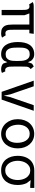

<svg xmlns="http://www.w3.org/2000/svg" viewBox="1321 -1921 608 3290"><g transform="rotate(90 1625.0 -276.0)"><path d="M490 -475V-194.5Q490 -168.5 491 -145Q492 -121.5 497.8 -103.5Q503.5 -85.5 515.8 -75Q528 -64.5 550 -64.5Q555.5 -64.5 561.5 -65.5Q567.5 -66.5 573 -67.5Q578.5 -69 584.5 -70.5L624.5 -7.5Q616 -3 598.5 2.8Q581 8.5 550 8.5Q499 8.5 469.2 -7.5Q439.5 -23.5 424.2 -51.8Q409 -80 404.5 -118.5Q400 -157 400 -201.5V-475H210L240 -393.5V0H150V-347Q150 -373 149 -396.5Q148 -420 142.2 -438Q136.5 -456 124.2 -466.5Q112 -477 90 -477Q84.5 -477 78.2 -476Q72 -475 67 -474Q61 -472.5 55.5 -471L15.5 -534Q24 -538.5 41.2 -544.2Q58.5 -550 89 -550H559.5L549.5 -475Z M1163.5 -498Q1124.5 -469 1122.5 -425.5Q1121.5 -403 1120.8 -366Q1120 -329 1120 -276Q1120 -222 1120.8 -187Q1121.5 -152 1122.5 -134.5Q1124 -117 1129 -103.5Q1134 -90 1141.2 -80.2Q1148.5 -70.5 1157.2 -65.5Q1166 -60.5 1175 -60.5Q1186 -60.5 1191.5 -61.2Q1197 -62 1203 -63L1229.5 -5Q1201.5 8.5 1170 8.5Q1103 8.5 1069.5 -26L1045 -98L1020 -42Q1006.5 -26.5 993.5 -16.8Q980.5 -7 967.2 -1.2Q954 4.5 939.8 6.5Q925.5 8.5 909.5 8.5Q854 8.5 814.5 -13.2Q775 -35 749.5 -73.2Q724 -111.5 712 -163.5Q700 -215.5 700 -276.5Q700 -337 711.2 -388.8Q722.5 -440.5 747.5 -478.2Q772.5 -516 812.5 -537.2Q852.5 -558.5 909.5 -558.5Q925.5 -558.5 940 -556Q954.5 -553.5 968 -547.5Q981.5 -541.5 994.8 -531.2Q1008 -521 1021.5 -505.5L1045 -450L1069.5 -519Q1079 -527.5 1091.5 -535.2Q1104 -543 1120 -550ZM1025 -263Q1025 -303.5 1022.5 -342.5Q1020 -381.5 1008.5 -412.2Q997 -443 973.2 -462Q949.5 -481 907.5 -481Q867.5 -481 844.8 -464.5Q822 -448 811 -420.5Q800 -393 797.5 -358Q795 -323 795 -286Q795 -245.5 797.5 -206.5Q800 -167.5 811.2 -137Q822.5 -106.5 846 -87.8Q869.5 -69 911.5 -69Q951 -69 973.8 -85.5Q996.5 -102 1008 -129.2Q1019.5 -156.5 1022.2 -191.2Q1025 -226 1025 -263Z M1553.5 0 1362 -550H1458.5L1597 -147.5L1620 -37.5L1644 -147.5L1782.5 -550H1878L1687 0Z M2274.5 8.5Q2219 8.5 2172.8 -13.2Q2126.5 -35 2093 -73.2Q2059.5 -111.5 2040.8 -163.5Q2022 -215.5 2022 -276.5Q2022 -337 2040 -388.8Q2058 -440.5 2091 -478.2Q2124 -516 2170.8 -537.2Q2217.5 -558.5 2274.5 -558.5Q2330 -558.5 2375.5 -537.2Q2421 -516 2453.8 -478.2Q2486.5 -440.5 2504.5 -388.8Q2522.5 -337 2522.5 -276.5Q2522.5 -215.5 2505.2 -163.5Q2488 -111.5 2455.8 -73.2Q2423.5 -35 2377.5 -13.2Q2331.5 8.5 2274.5 8.5ZM2427.5 -263Q2427.5 -303.5 2419 -342.5Q2410.5 -381.5 2392 -412.2Q2373.5 -443 2344 -462Q2314.5 -481 2272.5 -481Q2232.5 -481 2203 -464.5Q2173.5 -448 2154.5 -420.5Q2135.5 -393 2126.2 -358Q2117 -323 2117 -286Q2117 -245.5 2126.2 -206.5Q2135.5 -167.5 2154.8 -137Q2174 -106.5 2204.2 -87.8Q2234.5 -69 2276.5 -69Q2316 -69 2344.8 -85.5Q2373.5 -102 2391.8 -129.2Q2410 -156.5 2418.8 -191.2Q2427.5 -226 2427.5 -263Z M2650 -275.5Q2650 -313 2656.5 -348.8Q2663 -384.5 2676.2 -416Q2689.5 -447.5 2709.8 -474Q2730 -500.5 2757.8 -519.5Q2785.5 -538.5 2821 -549.2Q2856.5 -560 2900 -560H3200V-490H3150L3066.5 -497.5L3119 -426.5Q3135 -392 3142.5 -354.2Q3150 -316.5 3150 -275.5Q3150 -217 3135.5 -165.5Q3121 -114 3090.5 -75.2Q3060 -36.5 3012.8 -14Q2965.5 8.5 2900 8.5Q2834.5 8.5 2787.2 -15Q2740 -38.5 2709.5 -77.8Q2679 -117 2664.5 -168.5Q2650 -220 2650 -275.5ZM2735 -275.5Q2735 -237 2745 -198.8Q2755 -160.5 2775.2 -130Q2795.5 -99.5 2826.8 -80.5Q2858 -61.5 2900 -61.5Q2942 -61.5 2973.2 -80.5Q3004.5 -99.5 3024.8 -130Q3045 -160.5 3055 -198.8Q3065 -237 3065 -275.5Q3065 -314.5 3055 -353Q3045 -391.5 3024.8 -422Q3004.5 -452.5 2973.2 -471.5Q2942 -490.5 2900 -490.5Q2858 -490.5 2826.8 -471.2Q2795.5 -452 2775.2 -421.2Q2755 -390.5 2745 -352Q2735 -313.5 2735 -275.5Z"/></g></svg>

Font: B612 Mono
Style: Regular
Weight: 400
Version: Version 1.005